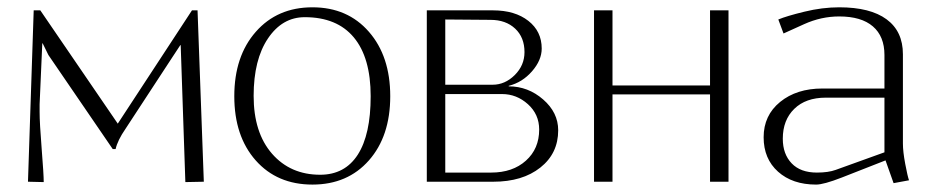

<svg xmlns="http://www.w3.org/2000/svg" viewBox="-20 -495 2541 523"><path d="M71.8 -466.8H89.8L300.8 -158.2L502.9 -466.8H518.1L535.2 0L484.9 1L472.2 -372.1H471.2L446.8 -335L321.8 -144Q300.3 -112.8 294.9 -88.9H287.1L111.8 -345.2L96.2 -377H95.2L87.9 -210.9V-189.9Q87.9 -160.2 93.5 -89.8Q99.1 -19.5 99.1 1L56.2 0Z M852.1 -19Q919.4 -19 954.6 -73.7Q989.7 -128.4 989.7 -232.9Q989.7 -337.9 943.8 -393.1Q897.9 -448.2 810.1 -448.2Q749 -448.2 710 -390.4Q670.9 -332.5 670.9 -233.9Q670.9 -133.8 720.9 -76.4Q771 -19 852.1 -19ZM831.1 7.8Q734.9 7.8 676.5 -58.1Q618.2 -124 618.2 -232.9Q618.2 -341.8 676.8 -408.4Q735.4 -475.1 831.1 -475.1Q926.8 -475.1 984.9 -408.4Q1043 -341.8 1043 -232.9Q1043 -124 984.9 -58.1Q926.8 7.8 831.1 7.8Z M1322.8 -466.8Q1382.8 -466.8 1419.2 -438.2Q1455.6 -409.7 1455.6 -362.8Q1455.6 -331.1 1429.2 -300.8Q1402.8 -270.5 1365.7 -261.2V-259.8Q1418.5 -259.8 1459.5 -224.1Q1500.5 -188.5 1500.5 -140.1Q1500.5 -77.1 1451.9 -38.6Q1403.3 0 1323.7 0H1142.6V-466.8ZM1315.9 -440.9 1192.9 -441.9V-264.2H1321.8Q1355.5 -264.2 1382.1 -290.5Q1408.7 -316.9 1408.7 -353Q1408.7 -393.1 1383.3 -417Q1357.9 -440.9 1315.9 -440.9ZM1192.9 -238.8V-24.9H1317.9Q1376.5 -24.9 1412.6 -57.4Q1448.7 -89.8 1448.7 -142.1Q1448.7 -183.6 1418 -211.2Q1387.2 -238.8 1347.7 -238.8Z M1598.1 -466.8H1648.4V-262.2H1914.1V-466.8H1964.4V0H1914.1V-237.8H1648.4V0H1598.1Z M2266.1 -475.1Q2350.6 -475.1 2395 -442.4Q2439.5 -409.7 2439.5 -347.2V-104Q2439.5 -82 2445.8 -48.6Q2452.1 -15.1 2456.1 -3.9L2414.1 3.9L2392.1 -58.1L2272.5 -11.2Q2223.6 7.8 2203.1 7.8Q2138.7 7.8 2099.4 -27.3Q2060.1 -62.5 2060.1 -121.1Q2060.1 -180.7 2105 -217.3Q2149.9 -253.9 2220.2 -253.9H2389.2V-345.2Q2389.2 -396 2357.7 -423.1Q2326.2 -450.2 2266.1 -450.2Q2216.8 -450.2 2170.4 -429.2L2114.3 -403.8L2100.1 -441.9Q2122.1 -451.2 2170.9 -463.1Q2219.7 -475.1 2266.1 -475.1ZM2389.2 -229H2229.5Q2174.8 -229 2143.6 -198.5Q2112.3 -168 2112.3 -117.2Q2112.3 -75.2 2136.5 -50Q2160.6 -24.9 2205.1 -24.9Q2236.3 -24.9 2256.3 -32.2L2389.2 -80.1Z"/></svg>

Font: Resagokr
Style: Light
Weight: 300
Designer: gluk
Foundry: gluk
Version: Version 0.95